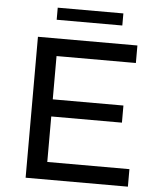

<svg xmlns="http://www.w3.org/2000/svg" viewBox="-58 -901 785 950"><g transform="rotate(5 335.0 -426.0)"><path d="M613 -87V0H105V-700H599V-613H205V-398H556V-313H205V-87ZM190 -852H516V-792H190Z"/></g></svg>

Font: Idrija
Style: Regular
Weight: 500
Designer: Julieta Ulanovsky
Foundry: Julieta Ulanovsky
Version: Version 7.200